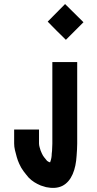

<svg xmlns="http://www.w3.org/2000/svg" viewBox="-20 -750 482 950"><path d="M229 50C229 50.7 228.7 51.7 228 53C222.1 53 217.4 48.2 213 46C202.9 33 193.8 24.9 187 9L181 -5C177.9 -16 173 -28.2 173 -40V-109H50V-40C50 -29.3 51.3 -18.3 54 -7C59.9 16.4 65.3 39.3 75 60C87.2 88.4 103.5 106.4 122 129C140.2 147.2 157.7 157.6 182 168L208 176C236.5 181.7 263.4 181.8 288 170C335.2 146.4 355.1 86.7 359 21L361 -9C361.7 -19 362 -29 362 -39V-443H239V-39C239 -31 238.7 -23 238 -15C238 -7 237.3 1.3 236 10C236 25.5 233.1 39 229 50ZM216 -643C245.5 -612.5 275.5 -582.5 306 -553L393 -640C362.5 -669.8 332.2 -699.8 302 -730Z"/></svg>

Font: Tape
Style: Regular
Weight: 500
Foundry: Cannot Into Space Fonts
Version: Version 0.97